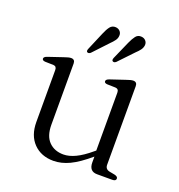

<svg xmlns="http://www.w3.org/2000/svg" viewBox="-126 -782 839 899"><g transform="rotate(20 294.0 -333.0)"><path d="M101 -133V-391.5Q101 -410 85 -411L43.5 -412Q28.5 -413 28.5 -422.5Q28.5 -431.5 45 -437L117.5 -461.5Q141 -470 152 -470Q171.5 -470 171.5 -449.5V-145Q171.5 -89 199 -61Q226.5 -33 271.5 -33Q299 -33 331.2 -48.2Q363.5 -63.5 402.5 -96.5L410.5 -103V-391.5Q410.5 -410 394 -411L353 -412Q338 -413 338 -422.5Q338 -431.5 354 -437L427 -461.5Q450.5 -470 461.5 -470Q481 -470 481 -449.5V-58Q481 -36 503 -31.5L529.5 -26.5Q546 -22.5 546 -12.5Q546 0 527.5 0H452Q412 0 412 -44.5V-73.5Q358 -27.5 317.2 -8.2Q276.5 11 237.5 11Q176 11 138.5 -27.5Q101 -66 101 -133ZM250.5 -627.5Q260 -650.5 270.5 -664.2Q281 -678 299 -677Q312.5 -676 320.8 -667Q329 -658 328 -645Q327.5 -632 319.2 -620.8Q311 -609.5 298.5 -597.5L230 -524.5Q220.5 -516.5 213 -521.5Q207.5 -525.5 212.5 -538ZM378.5 -628.5Q388.5 -651 399 -664.5Q409.5 -678 427 -676.5Q441 -675.5 449 -666.2Q457 -657 456 -644.5Q454.5 -631 446.2 -620Q438 -609 425.5 -597.5L356.5 -525Q346.5 -517 339.5 -522.5Q334 -526.5 339 -539Z"/></g></svg>

Font: Fraunces 9pt S000 Light
Style: Regular
Weight: 300
Version: Version 1.000; ttfautohint (v1.8.3)